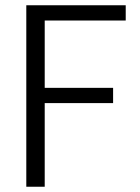

<svg xmlns="http://www.w3.org/2000/svg" viewBox="-20 -710 533 730"><path d="M80 -690H458V-632H150V-376H410V-318H150V0H80Z"/></svg>

Font: Parkinsans Light
Style: Regular
Weight: 300
Designer: Red Stone, Indian Type Foundry
Foundry: Indian Type Foundry
Version: Version 1.000